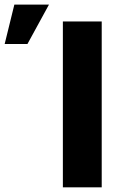

<svg xmlns="http://www.w3.org/2000/svg" viewBox="-164 -803 513 823"><path d="M272 -710.9V0H105.5V-710.9ZM-144 -614.3 -102.5 -783.2H45.9L-46.4 -614.3Z"/></svg>

Font: Roboto Condensed Black
Style: Regular
Weight: 900
Designer: Christian Robertson
Foundry: Google
Version: Version 3.008; 2023